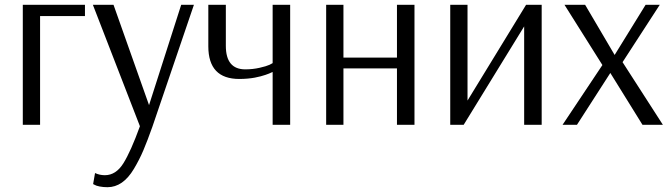

<svg xmlns="http://www.w3.org/2000/svg" viewBox="-20 -520 2795 800"><path d="M334 -453H147V0H75V-500H334Z M376 201Q395 210 417 210Q463 210 494 160.5Q525 111 563 6L367 -500H453L601 -82L735 -500H788L615 8Q594 67 577.5 106Q561 145 538 183.5Q515 222 487.5 241Q460 260 428 260Q410 260 395 257Q380 254 374 250L368 247Z M1116 -257V-500H1189V0H1116V-220L1111 -218Q1107 -216 1101 -213.5Q1095 -211 1086 -208Q1077 -205 1066 -202Q1055 -199 1041.5 -196.5Q1028 -194 1011.5 -192.5Q995 -191 977 -191Q848 -191 848 -327V-500H921V-329Q921 -231 1002 -231Q1033 -231 1061.5 -237.5Q1090 -244 1103 -250Z M1339 0V-500H1411V-280H1634V-500H1707V0H1634V-235H1411V0Z M2172 -500H2237V0H2164V-410L1912 0H1856V-500H1928V-101Z M2729 -500 2574 -261 2742 0H2657L2523 -216L2384 0H2324L2490 -249L2332 -500H2418L2541 -291L2670 -500Z"/></svg>

Font: Arsenal
Style: Regular
Weight: 400
Designer: Andrij Shevchenko
Foundry: Stairsfor.com
Version: Version 1.000